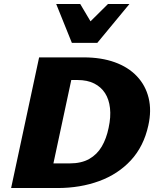

<svg xmlns="http://www.w3.org/2000/svg" viewBox="-20 -947 792 967"><path d="M36 0 177 -658H401Q490 -658 558 -633.5Q626 -609 669.5 -563Q713 -517 728.5 -454Q744 -391 727 -315Q704 -210 639.5 -140Q575 -70 479.5 -35Q384 0 270 0ZM249 -124H330Q390 -124 429.5 -146.5Q469 -169 492.5 -209Q516 -249 527 -303Q539 -358 534 -402.5Q529 -447 509 -478Q489 -509 454.5 -526.5Q420 -544 370 -544H339ZM342 -731 404 -808 524 -927H632L470 -731ZM342 -731 263 -927H384L454 -809L470 -731Z"/></svg>

Font: Ysabeau Black
Style: Italic
Weight: 900
Italic angle: -12°
Version: Version 2.000;gftools[0.9.27.dev2+g8671c4b]